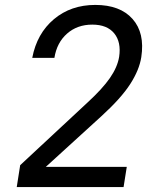

<svg xmlns="http://www.w3.org/2000/svg" viewBox="-20 -760 640 780"><path d="M48 0 62 -89 335 -343Q396 -399 426.5 -443Q457 -487 464 -529Q473 -589 444 -624.5Q415 -660 355 -660Q294 -660 252.5 -623.5Q211 -587 201 -525H111Q130 -624 199 -682Q268 -740 367 -740Q468 -740 518.5 -683Q569 -626 554 -528Q546 -476 509 -418.5Q472 -361 392 -288L166 -82H495L482 0Z"/></svg>

Font: NKDuy Mono
Style: Italic
Weight: 400
Italic angle: -9°
Monospace: yes
Designer: NKDuy
Foundry: NKDuy
Version: Version 2.251; ttfautohint (v1.8.4.7-5d5b)